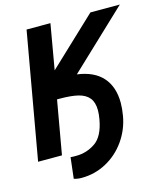

<svg xmlns="http://www.w3.org/2000/svg" viewBox="-144 -821 917 1065"><g transform="rotate(-15 314.0 -288.0)"><path d="M509 -197.5Q509 -164 502 -123.5Q488.5 -47 444.5 15.2Q400.5 77.5 334.5 113.2Q268.5 149 192 149Q168.5 149 148 142.5L162 22Q167.5 23 178 23H195Q254.5 23 304.5 -11Q354.5 -45 371 -139.5Q376 -166.5 376 -190Q376 -235.5 355.5 -261Q335 -286.5 294.5 -296.8Q254 -307 187.5 -307H172.5L118.5 0H-18.5L109.5 -725H246.5L201.5 -466L476 -725H645L314.5 -412.5Q411.5 -399.5 460.2 -344.2Q509 -289 509 -197.5Z"/></g></svg>

Font: JuliaMono BoldItalic
Style: Regular
Weight: 700
Italic angle: -9°
Monospace: yes
Designer: cormullion
Foundry: corm
Version: Version 0.049; ttfautohint (v1.8.4)